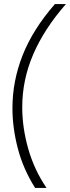

<svg xmlns="http://www.w3.org/2000/svg" viewBox="-20 -738 343 941"><path d="M249 -718H303Q197 -597 143 -472Q89 -347 89 -212Q89 -112 118.5 -8.5Q148 95 208 183H152Q94 91 67.5 -10Q41 -111 41 -208Q41 -341 91 -467.5Q141 -594 249 -718Z"/></svg>

Font: Zilla Slab Light
Style: Italic
Weight: 300
Italic angle: -6°
Designer: Typotheque.com
Foundry: Typotheque type foundry
Version: Version 1.1; 2017; ttfautohint (v1.6)